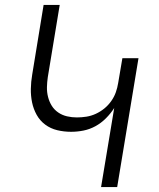

<svg xmlns="http://www.w3.org/2000/svg" viewBox="-20 -755 640 775"><path d="M388 0 441 -319Q427 -297 407.5 -277.5Q388 -258 365 -245.5Q342 -233 317 -228Q292 -223 267 -223Q238 -223 211 -229.5Q184 -236 162.5 -252Q141 -268 128 -291.5Q115 -315 109.5 -341.5Q104 -368 104.5 -396.5Q105 -425 110 -454L156 -735H221L173 -444Q170 -424 169.5 -403.5Q169 -383 174 -363.5Q179 -344 189 -328Q199 -312 215 -301Q231 -290 250.5 -285.5Q270 -281 290 -281Q309 -281 328.5 -284Q348 -287 366.5 -295.5Q385 -304 401 -317Q417 -330 429 -347Q441 -364 447.5 -382.5Q454 -401 457 -420L474 -520H539L453 0Z"/></svg>

Font: Iosevka Light Extended Oblique
Style: Regular
Weight: 300
Width: 7
Italic angle: -9°
Monospace: yes
Designer: Belleve Invis
Foundry: Belleve Invis
Version: Version 32.5.0; ttfautohint (v1.8.4)